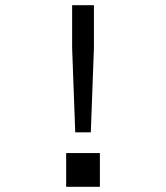

<svg xmlns="http://www.w3.org/2000/svg" viewBox="-20 -720 640 740"><path d="M235 -130V0H365V-130ZM258 -535 270 -210H330L342 -535V-700H258Z"/></svg>

Font: Fliege Mono Light
Style: Regular
Weight: 300
Version: Version 0.020;Glyphs 3.3 (3306)